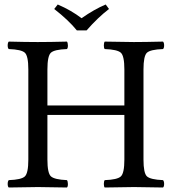

<svg xmlns="http://www.w3.org/2000/svg" viewBox="-20 -832 770 854"><path d="M618.2 -122.1Q618.2 -62 633.5 -47.6Q648.9 -33.2 705.1 -30.8Q710 -25.9 710 -13.9Q710 -2 705.1 2Q617.2 0 576.2 0Q536.1 0 445.8 2Q441.9 -2 441.9 -13.9Q441.9 -25.9 445.8 -30.8Q502 -32.7 517.6 -47.4Q533.2 -62 533.2 -122.1V-320.8H190.9V-122.1Q190.9 -62 206.5 -47.6Q222.2 -33.2 277.8 -30.8Q281.7 -25.9 282 -13.9Q282.2 -2 277.8 2Q189.9 0 148.9 0Q106.9 0 19 2Q14.2 -2 14.2 -13.9Q14.2 -25.9 19 -30.8Q75.2 -32.7 90.6 -47.4Q106 -62 106 -122.1V-522.9Q106 -583 90.6 -597.4Q75.2 -611.8 19 -613.8Q14.2 -617.7 14.2 -629.9Q14.2 -642.1 19 -647Q95.2 -645 147.9 -645Q202.1 -645 277.8 -647Q281.7 -642.1 282 -630.1Q282.2 -618.2 277.8 -613.8Q221.7 -611.8 206.3 -597.4Q190.9 -583 190.9 -522.9V-362.8H533.2V-522.9Q533.2 -583 517.6 -597.4Q502 -611.8 445.8 -613.8Q441.9 -617.7 441.9 -629.9Q441.9 -642.1 445.8 -647Q533.7 -645 575.2 -645Q623 -645 705.1 -647Q710 -642.1 710 -630.1Q710 -618.2 705.1 -613.8Q648.9 -611.8 633.5 -597.4Q618.2 -583 618.2 -522.9ZM321.8 -696.8Q285.6 -741.7 221.2 -792L236.8 -812Q296.9 -786.1 342.8 -751Q399.9 -791 450.2 -812L464.8 -792Q415 -753.9 365.2 -696.8Z"/></svg>

Font: Linux Libertine O
Style: Regular
Weight: 400
Designer: Philipp H. Poll
Foundry: Philipp H. Poll
Version: Version 5.3.0